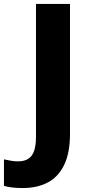

<svg xmlns="http://www.w3.org/2000/svg" viewBox="-99 -734 454 971"><path d="M16 217Q-15 217 -38.5 214Q-62 211 -79 206V72Q-63 75 -45.5 78.5Q-28 82 -8 82Q25 82 45 68.5Q65 55 74 27.5Q83 0 83 -43V-714H255V-58Q255 41 224.5 102Q194 163 140.5 190Q87 217 16 217Z"/></svg>

Font: Noto Sans Symbols ExtraBold
Style: Regular
Weight: 800
Version: Version 2.002